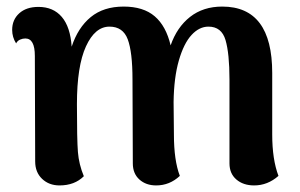

<svg xmlns="http://www.w3.org/2000/svg" viewBox="-20 -550 911 584"><path d="M827 -15Q794 14 753 14Q720 14 699 -4Q678 -22 678 -53V-308Q678 -387 666 -428Q654 -469 614 -469Q586 -469 562.5 -443.5Q539 -418 524 -366Q509 -314 508 -240L509 -141Q509 -62 527 -15Q496 14 455 14Q424 14 404 -4Q384 -22 384 -53L383 -308Q383 -392 368.5 -430.5Q354 -469 313 -469Q269 -469 241.5 -409Q214 -349 214 -233Q214 -125 217 -87.5Q220 -50 235 -14Q207 14 161 14Q129 14 108 -6Q87 -26 87 -59L86 -380Q86 -433 57 -433Q49 -433 41 -429.5Q33 -426 29 -418Q17 -437 17 -459Q17 -490 38.5 -509.5Q60 -529 97 -529Q142 -529 168 -498.5Q194 -468 198 -408Q217 -466 256 -498Q295 -530 356 -530Q416 -530 450.5 -500.5Q485 -471 499 -412Q518 -467 558 -498.5Q598 -530 656 -530Q808 -530 808 -328V-141Q808 -65 827 -15Z"/></svg>

Font: Arima Madurai Black
Style: Regular
Weight: 900
Designer: Joana Correia and Natanael Gama
Foundry: NDISCOVER
Version: Version 1.019